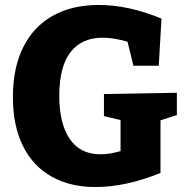

<svg xmlns="http://www.w3.org/2000/svg" viewBox="-20 -741 746 774"><path d="M693 -367V-277L627 -256V-44Q488 13 364 13Q264 13 189 -28.5Q114 -70 73 -151.5Q32 -233 32 -350Q32 -466 73 -549.5Q114 -633 192 -677Q270 -721 378 -721Q498 -721 631 -666L620 -476H518L494 -573Q438 -589 394 -589Q309 -589 264 -530.5Q219 -472 219 -354Q219 -243 261 -181Q303 -119 385 -119Q423 -119 466 -132V-257L399 -273V-362Z"/></svg>

Font: Bitter Pro ExtraBold
Style: Regular
Weight: 800
Designer: Sol Matas, and Bitter project Authors
Foundry: Sol Matas
Version: Version 1.010